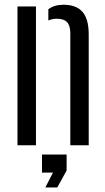

<svg xmlns="http://www.w3.org/2000/svg" viewBox="-20 -628 456 830"><path d="M284 0V-487Q283 -519 269.2 -533Q255.5 -547 225 -547Q206 -547 189 -539.5V-588Q214.5 -607.5 254 -607.5Q309.5 -607.5 336.2 -577.2Q363 -547 363.5 -481V0ZM55.5 0V-600H135.5V0ZM176 182.5 209 118H161.5V40H268V109L227.5 182.5Z"/></svg>

Font: Big Shoulders Stencil Text
Style: Regular
Weight: 400
Designer: Patric King
Foundry: XO Type Co
Version: Version 1.000